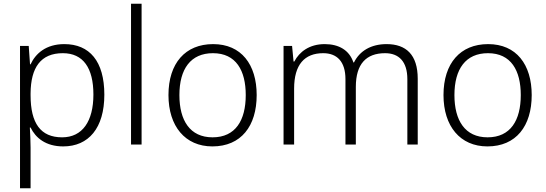

<svg xmlns="http://www.w3.org/2000/svg" viewBox="-20 -831 2946 1036"><path d="M327 -593C228 -593 172 -542 145 -484H142L135 -583H88V185H145V-34C145 -67 143 -109 141 -143H145C172 -87 227 -41 321 -41C458 -41 543 -140 543 -320C543 -501 463 -593 327 -593ZM319 -544C429 -544 484 -464 484 -321C484 -177 425 -90 315 -90C199 -90 145 -166 145 -317V-327C146 -467 200 -544 319 -544Z M744 -51V-811H687V-51Z M1365 -318C1365 -483 1282 -593 1130 -593C980 -593 889 -490 889 -318C889 -150 979 -41 1126 -41C1281 -41 1365 -151 1365 -318ZM948 -318C948 -459 1009 -544 1129 -544C1254 -544 1306 -450 1306 -318C1306 -182 1251 -90 1127 -90C1005 -90 948 -181 948 -318Z M2066 -593C1983 -593 1921 -557 1890 -494H1887C1865 -560 1809 -593 1732 -593C1649 -593 1595 -551 1568 -499H1564L1556 -583H1510V-51H1567V-353C1567 -482 1623 -544 1724 -544C1798 -544 1844 -499 1844 -404V-51H1900V-362C1900 -486 1956 -544 2058 -544C2132 -544 2178 -499 2178 -404V-51H2234V-406C2234 -536 2171 -593 2066 -593Z M2849 -318C2849 -483 2766 -593 2614 -593C2464 -593 2373 -490 2373 -318C2373 -150 2463 -41 2610 -41C2765 -41 2849 -151 2849 -318ZM2432 -318C2432 -459 2493 -544 2613 -544C2738 -544 2790 -450 2790 -318C2790 -182 2735 -90 2611 -90C2489 -90 2432 -181 2432 -318Z"/></svg>

Font: Noto Sans Tamil UI Light
Style: Regular
Weight: 300
Designer: Jelle Bosma - Monotype Design Team
Foundry: Monotype Imaging Inc.
Version: Version 2.004